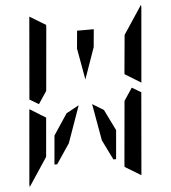

<svg xmlns="http://www.w3.org/2000/svg" viewBox="-61 -1027 939 1055"><g transform="rotate(-5 408.0 -500.0)"><path d="M649 -782 652 -815 756 -972Q757 -968 757 -959L721 -546L633 -600V-607ZM716 -493 677 -41Q677 -41 677 -39L588 -93L589 -95V-103L592 -139L599 -218L620 -454L666 -523ZM100 -507 139 -959Q139 -959 139 -961L228 -907L227 -905V-895L224 -861L217 -782L199 -578L196 -546L150 -477ZM167 -218 164 -185 60 -28Q59 -32 59 -41L95 -454L141 -426L161 -413V-414L183 -400ZM385 -763 394 -861H486L477 -763L416 -590ZM560 -298 546 -139H531L477 -249L441 -452L503 -414ZM367 -452 295 -249 221 -139H206L220 -298L297 -414Z"/></g></svg>

Font: DSEG14 Modern Mini
Style: Italic
Weight: 400
Italic angle: -5°
Designer: Keshikan(Twitter:@keshinomi_88pro)
Version: Version 0.46